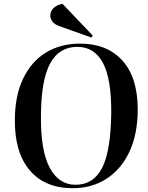

<svg xmlns="http://www.w3.org/2000/svg" viewBox="-20 -974 779 1008"><path d="M58 -342Q58 -470 101 -560.5Q144 -651 221 -698Q298 -745 401 -745Q542 -745 622.5 -656Q703 -567 703 -400Q703 -271 660 -178.5Q617 -86 540 -36Q463 14 362 14Q216 14 136.5 -79.5Q57 -173 58 -342ZM195 -366Q193 -183 241 -93.5Q289 -4 376 -4Q471 -4 516.5 -93.5Q562 -183 564 -383Q565 -561 520 -644.5Q475 -728 386 -728Q291 -728 243.5 -641.5Q196 -555 195 -366ZM467 -787 460 -777 291 -837Q266 -846 255 -861Q244 -876 244 -893Q244 -915 261 -931.5Q278 -948 308 -954Z"/></svg>

Font: Literata 72pt SemiBold
Style: Italic
Weight: 600
Italic angle: -2°
Designer: Latin by Veronika Burian and Jose Scaglione. Greek by Irene Vlachou. Cyrillic by Vera Evstafieva
Foundry: TypeTogether
Version: Version 3.002